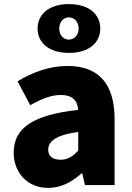

<svg xmlns="http://www.w3.org/2000/svg" viewBox="-20 -906 646 940"><path d="M216 14C279 14 332 -15 379 -57H383L396 0H541V-323C541 -501 458 -583 311 -583C222 -583 141 -553 66 -508L128 -391C185 -423 232 -441 277 -441C335 -441 359 -414 363 -368C141 -344 47 -279 47 -159C47 -64 111 14 216 14ZM277 -124C240 -124 216 -140 216 -173C216 -213 252 -245 363 -260V-169C337 -141 313 -124 277 -124ZM317 -647C419 -647 471 -700 471 -766C471 -833 419 -886 317 -886C216 -886 164 -833 164 -766C164 -700 216 -647 317 -647ZM317 -712C291 -712 270 -734 270 -766C270 -799 291 -821 317 -821C344 -821 365 -799 365 -766C365 -734 344 -712 317 -712Z"/></svg>

Font: Noto Sans CJK Black
Style: Bold
Weight: 900
Designer: Ryoko NISHIZUKA (kana & ideographs); Paul D. Hunt (Latin, Greek & Cyrillic); Wenlong ZHANG (bopomofo); Sandoll Communica
Foundry: Adobe Systems Incorporated
Version: Version 1.000;PS 1;hotconv 1.0.78;makeotf.lib2.5.61930